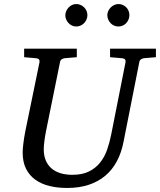

<svg xmlns="http://www.w3.org/2000/svg" viewBox="-20 -911 789 947"><path d="M690.9 -624Q682.1 -623 675.3 -618.4Q668.5 -613.8 667 -604L589.8 -213.9Q579.6 -159.7 557.1 -116.9Q534.7 -74.2 499.8 -44.7Q464.8 -15.1 417.7 0.5Q370.6 16.1 311 16.1Q264.6 16.1 224.9 6.6Q185.1 -2.9 155.3 -23.9Q125.5 -44.9 108.6 -78.1Q91.8 -111.3 91.8 -159.2Q91.8 -174.3 95 -201.7Q98.1 -229 105 -264.2L174.8 -604Q176.3 -612.3 172.4 -617.7Q168.5 -623 154.8 -624L99.1 -628.9V-670.9H358.9V-628.9L299.8 -624Q291 -623 284.2 -618.4Q277.3 -613.8 275.9 -604L207 -264.2Q201.2 -234.9 198.5 -211.7Q195.8 -188.5 195.8 -174.8Q195.8 -143.1 205.8 -119.6Q215.8 -96.2 234.1 -80.3Q252.4 -64.5 278.6 -56.6Q304.7 -48.8 336.9 -48.8Q385.7 -48.8 418.7 -65.2Q451.7 -81.5 473.6 -108.9Q495.6 -136.2 508.3 -172.6Q521 -209 528.8 -249L599.1 -604Q600.6 -612.3 596.7 -617.7Q592.8 -623 579.1 -624L522.9 -628.9V-670.9H749V-628.9ZM411.1 -836.4Q411.1 -825.2 406.7 -814.9Q402.3 -804.7 394.8 -796.9Q387.2 -789.1 377.2 -784.7Q367.2 -780.3 356 -780.3Q345.2 -780.3 335.4 -784.7Q325.7 -789.1 318.4 -796.9Q311 -804.7 306.6 -814.5Q302.2 -824.2 302.2 -835.4Q302.2 -846.2 306.6 -856.2Q311 -866.2 318.4 -874Q325.7 -881.8 335.4 -886.5Q345.2 -891.1 356 -891.1Q367.2 -891.1 377.2 -886.7Q387.2 -882.3 394.8 -875Q402.3 -867.7 406.7 -857.7Q411.1 -847.7 411.1 -836.4ZM618.2 -836.4Q618.2 -825.2 614 -814.9Q609.9 -804.7 602.5 -796.9Q595.2 -789.1 585.2 -784.7Q575.2 -780.3 564 -780.3Q552.7 -780.3 542.7 -784.7Q532.7 -789.1 525.4 -796.9Q518.1 -804.7 513.7 -814.9Q509.3 -825.2 509.3 -836.4Q509.3 -846.7 513.9 -856.7Q518.6 -866.7 526.1 -874.3Q533.7 -881.8 543.7 -886.5Q553.7 -891.1 564 -891.1Q575.2 -891.1 585.2 -886.7Q595.2 -882.3 602.5 -875Q609.9 -867.7 614 -857.7Q618.2 -847.7 618.2 -836.4Z"/></svg>

Font: Charis SIL Afr
Style: Italic
Weight: 400
Italic angle: -11°
Foundry: SIL International
Version: Version 5.000